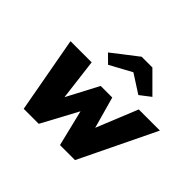

<svg xmlns="http://www.w3.org/2000/svg" viewBox="-174 -1029 1265 1265"><g transform="rotate(45 458.5 -396.0)"><path d="M181 0 84 -533H281L321 -210L301 -214L433 -465H541L611 -214L589 -211L720 -533H917L659 0H519L455 -262H462L321 0ZM369 -598 311 -655 488 -792H588L725 -655L651 -598L508 -690H538Z"/></g></svg>

Font: Lexend ExtBd
Style: Italic
Weight: 800
Italic angle: -8.13011°
Designer: Bonnie Shaver-Troup, Thomas Jockin
Foundry: Lexend
Version: Version 1.007